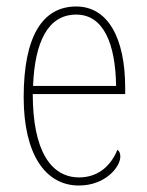

<svg xmlns="http://www.w3.org/2000/svg" viewBox="-20 -562 452 592"><path d="M223 10C306 10 351 -48 351 -79C351 -91 347 -97 342 -100C324 -56 287 -15 224 -15C136 -15 81 -99 81 -272H366V-291C366 -446 312 -542 215 -542C111 -542 53 -450 53 -262C53 -88 119 10 223 10ZM338 -297H82C87 -431 127 -517 215 -517C299 -517 336 -428 338 -297Z"/></svg>

Font: Noto Serif Myanmar Condensed Thin
Style: Regular
Weight: 100
Width: 3
Designer: Ben Mitchell and the Monotype Design Team
Foundry: Monotype Imaging Inc.
Version: Version 2.106